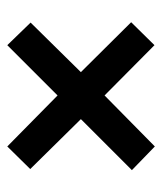

<svg xmlns="http://www.w3.org/2000/svg" viewBox="21 -617 445 527"><g transform="rotate(90 243.5 -353.5)"><path d="M382 -556 447 -493 307 -353 444 -214 382 -151 242 -289 104 -151 42 -215 178 -353 41 -491 104 -555 242 -418Z"/></g></svg>

Font: Noto Sans Gujarati Condensed SemiBold
Style: Regular
Weight: 600
Width: 3
Designer: Jelle Bosma - Monotype Design Team, Universal Thirst
Foundry: Monotype Imaging Inc.
Version: Version 2.106; ttfautohint (v1.8.4.7-5d5b)